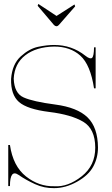

<svg xmlns="http://www.w3.org/2000/svg" viewBox="-20 -973 581 998"><path d="M477.1 -513.7H468.8Q450.2 -636.2 397.7 -683.6Q345.2 -731 261.2 -731Q167.5 -729 111.3 -685.5Q55.2 -642.1 51.3 -564Q54.2 -488.3 102.8 -466.6Q151.4 -444.8 266.6 -429.7Q381.8 -414.6 435.1 -362.8Q488.3 -311 489.3 -206.5Q489.3 -152.8 464.8 -107.4Q440.4 -62 380.9 -28.6Q321.3 4.9 261.7 4.9Q210 5.9 162.6 -15.6Q115.2 -37.1 77.1 -63.5Q31.7 -95.2 31.7 -5.9H22.9V-219.2H31.7Q47.9 -108.9 115.2 -55.9Q182.6 -2.9 262.2 -4.9Q332.5 0 404.1 -56.2Q475.6 -112.3 475.1 -206.1Q474.6 -303.2 412.6 -340.1Q350.6 -377 236.1 -391.1Q121.6 -405.3 78.6 -442.9Q35.6 -480.5 37.6 -563Q43.5 -639.6 87.9 -679.9Q132.3 -720.2 178.2 -729.7Q224.1 -739.3 261.2 -739.3Q353 -739.3 423.3 -683.6Q447.8 -664.1 458 -671.9Q468.3 -679.7 468.8 -727.1H477.1ZM260.3 -843.3 175.8 -942.9 179.2 -952.6 273.9 -890.1 367.2 -949.7 370.6 -939.9 285.6 -842.8Q273.4 -830.1 260.3 -843.3Z"/></svg>

Font: Tartlers End
Style: Regular
Weight: 200
Designer: Peter Wiegel
Foundry: Peter Wiegel
Version: Version 1.000 2013 initial release